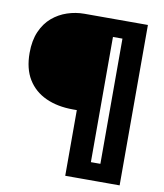

<svg xmlns="http://www.w3.org/2000/svg" viewBox="-89 -733 819 956"><g transform="rotate(10 321.0 -254.5)"><path d="M306 151V-181H287Q208 -181 149 -208Q90 -235 57.5 -288Q25 -341 25 -421Q25 -484 45 -529.5Q65 -575 98.5 -603.5Q132 -632 174 -646Q216 -660 260 -660H420V151ZM370 151V62H521V151ZM468 151V-660H581V151ZM348 -571V-660H545V-571Z"/></g></svg>

Font: Bricolage Grotesque SemiCondensed ExtraBold
Style: Regular
Weight: 800
Width: 4
Designer: Mathieu Triay
Foundry: Atelier Triay
Version: Version 1.001;gftools[0.9.33.dev8+g029e19f]